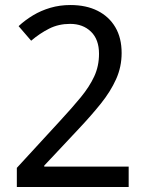

<svg xmlns="http://www.w3.org/2000/svg" viewBox="-20 -744 591 764"><path d="M47 -76 218 -262Q267 -315 301.5 -357Q336 -399 355 -440Q374 -481 374 -530Q374 -587 342 -618Q310 -649 259 -649Q213 -649 175.5 -630Q138 -611 104 -582L54 -640Q80 -664 111.5 -683Q143 -702 180.5 -713Q218 -724 260 -724Q323 -724 368.5 -701Q414 -678 439 -635.5Q464 -593 464 -533Q464 -478 442 -429Q420 -380 381.5 -332Q343 -284 293 -231L156 -85V-81H492V0H47Z"/></svg>

Font: ukannada85
Style: Book
Weight: 400
Designer: Jelle Bosma - Monotype Design Team
Foundry: Monotype Imaging Inc.
Version: Version 2.003